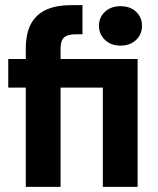

<svg xmlns="http://www.w3.org/2000/svg" viewBox="-20 -725 614 745"><path d="M80 0V-385H12V-496H80V-534Q80 -597 101 -634Q122 -671 161 -688Q200 -705 254 -705H300V-592H274Q242 -592 228.5 -579.5Q215 -567 215 -537V-496H514V0H379V-385H215V0ZM447 -548Q411 -548 387.5 -570Q364 -592 364 -625Q364 -658 387.5 -679.5Q411 -701 447 -701Q485 -701 508 -679.5Q531 -658 531 -625Q531 -592 508 -570Q485 -548 447 -548Z"/></svg>

Font: DM Sans 36pt
Style: Bold
Weight: 700
Version: Version 4.004;gftools[0.9.30]